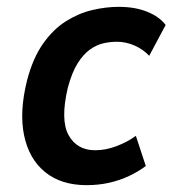

<svg xmlns="http://www.w3.org/2000/svg" viewBox="-20 -531 504 561"><path d="M233 10Q159 10 112 -28Q65 -66 50.5 -135Q36 -204 59 -296Q76 -361 105.5 -403Q135 -445 172 -468.5Q209 -492 249 -501.5Q289 -511 327 -511Q375 -511 410.5 -496.5Q446 -482 464 -458L416 -368Q398 -387 373 -398Q348 -409 322 -409Q302 -409 282 -404.5Q262 -400 242.5 -386Q223 -372 206.5 -345.5Q190 -319 178 -274Q156 -180 180.5 -136Q205 -92 258 -92Q289 -92 320.5 -104Q352 -116 377 -134L406 -46Q385 -30 357.5 -17Q330 -4 299 3Q268 10 233 10Z"/></svg>

Font: Nunito Sans 7pt Condensed
Style: Bold Italic
Weight: 700
Width: 3
Italic angle: -9°
Designer: Vernon Adams
Foundry: Vernon Adams
Version: Version 3.101;gftools[0.9.27]